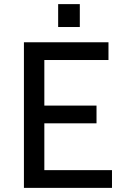

<svg xmlns="http://www.w3.org/2000/svg" viewBox="-20 -911 613 931"><path d="M506 -706V-620H195V-399H448V-313H195V-86H523V0H96V-706ZM367 -891V-780H262V-891Z"/></svg>

Font: Museo Sans Medium
Style: Regular
Weight: 500
Designer: Jos Buivenga
Foundry: Jos Buivenga & Rosetta Type Foundry (extension, remastering)
Version: Version 3.600;PS 1.000;hotconv 1.0.88;makeotf.lib2.5.647800;